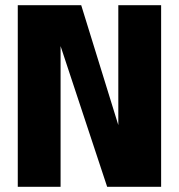

<svg xmlns="http://www.w3.org/2000/svg" viewBox="-20 -720 690 740"><path d="M48.5 0V-700H293L467.5 -136H436V-700H601V0H393L207 -562H213.5V0Z"/></svg>

Font: Trispace Thin
Style: Bold
Weight: 700
Version: Version 1.210